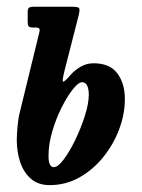

<svg xmlns="http://www.w3.org/2000/svg" viewBox="-20 -540 422 572"><path d="M39 -205.5 96.5 -441Q99.5 -452 96.8 -455Q94 -458 85 -458H78.5Q69 -458 65.8 -461.2Q62.5 -464.5 62.5 -477V-504Q62.5 -514.5 66.8 -517.2Q71 -520 80.5 -520H193Q212.5 -520 215.5 -516Q218.5 -512 214.5 -495L172.5 -330.5Q163.5 -295 169 -296.8Q174.5 -298.5 190.5 -317Q202 -330.5 219.8 -341Q237.5 -351.5 259 -351.5Q307 -351.5 329.5 -321.5Q352 -291.5 352 -245Q352 -200 335 -154.8Q318 -109.5 287.5 -71.8Q257 -34 216.2 -11.2Q175.5 11.5 128 11.5Q93.5 11.5 71.8 -7.8Q50 -27 40 -57.5Q30 -88 30 -123Q30 -138 32.2 -163.2Q34.5 -188.5 39 -205.5ZM124.5 -75Q124.5 -42 140.5 -42Q152.5 -42 170 -65.2Q187.5 -88.5 204.5 -123.8Q221.5 -159 233 -195.5Q244.5 -232 244.5 -258Q244.5 -274.5 239.8 -284.8Q235 -295 224 -295Q214 -295 197.5 -274.5Q181 -254 164.2 -221Q147.5 -188 136 -149.5Q124.5 -111 124.5 -75Z"/></svg>

Font: Besley* Condensed Medium
Style: Italic
Weight: 500
Width: 3
Italic angle: -13°
Designer: Owen Earl
Foundry: indestructible type*
Version: Version 3.000; ttfautohint (v1.8.3)